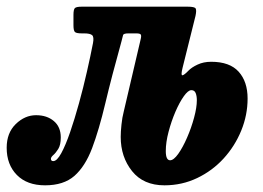

<svg xmlns="http://www.w3.org/2000/svg" viewBox="-51 -540 788 575"><path d="M319.5 -205.5 370.5 -423.5Q373 -434 370.2 -437Q367.5 -440 357 -440H333.5Q318.5 -440 317.5 -434.5Q316.5 -429 312.5 -415Q283.5 -311 264.5 -231Q245.5 -151 224.8 -96.2Q204 -41.5 171.8 -13.2Q139.5 15 84 15Q30 15 -0.5 -16Q-31 -47 -31 -97.5Q-31 -142 -3.8 -168.5Q23.5 -195 57 -195Q89.5 -195 110.2 -177.5Q131 -160 131 -128.5Q131 -106 123.5 -94Q116 -82 108.8 -75.8Q101.5 -69.5 101.5 -64.5Q101.5 -57.5 108.5 -57.5Q119.5 -57.5 132.5 -81.2Q145.5 -105 159 -144.2Q172.5 -183.5 185.5 -230.5Q198.5 -277.5 209.2 -324.8Q220 -372 227.5 -411Q231 -429.5 224.8 -434.8Q218.5 -440 201.5 -440H194.5Q178.5 -440 173.8 -443.8Q169 -447.5 169 -464.5V-495.5Q169 -512 173.5 -516Q178 -520 194 -520H511Q532 -520 535 -514.5Q538 -509 534.5 -492.5L496 -338Q490 -314 495.2 -314.5Q500.5 -315 513.5 -328.5Q522.5 -338 540.5 -346.5Q558.5 -355 581.5 -355Q637 -355 663.8 -325.2Q690.5 -295.5 690.5 -245Q690.5 -195.5 671.5 -149Q652.5 -102.5 618.8 -65.5Q585 -28.5 539.5 -6.8Q494 15 441.5 15Q378.5 15 344.5 -27.5Q310.5 -70 310.5 -130Q310.5 -145.5 312.8 -167Q315 -188.5 319.5 -205.5ZM445.5 -87.5Q445.5 -60 458.5 -60Q469 -60 482.8 -79.2Q496.5 -98.5 509.2 -127.8Q522 -157 530.2 -187.5Q538.5 -218 538.5 -240Q538.5 -252.5 535 -261.2Q531.5 -270 522 -270Q512.5 -270 499.5 -251.8Q486.5 -233.5 474.2 -205Q462 -176.5 453.8 -145.2Q445.5 -114 445.5 -87.5Z"/></svg>

Font: Besley* Condensed
Style: Bold Italic
Weight: 700
Width: 3
Italic angle: -13°
Designer: Owen Earl
Foundry: indestructible type*
Version: Version 3.000; ttfautohint (v1.8.3)